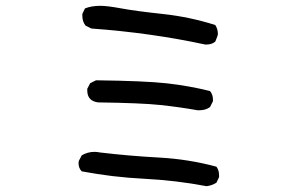

<svg xmlns="http://www.w3.org/2000/svg" viewBox="-20 -683 1040 660"><path d="M690 -43Q585 -63 475.5 -68.5Q366 -74 261 -94Q250 -105 250 -122L251 -130L261 -149Q281 -161 305 -161Q313 -161 323 -159Q423 -147 525.5 -141.5Q628 -136 724 -110Q733 -98 733 -81V-74L724 -55Q708 -45 690 -43ZM666 -304H659Q597 -315 531.5 -322Q466 -329 317 -331Q280 -336 280 -372V-378L290 -397L310 -407Q478 -405 554 -396.5Q630 -388 702 -370Q712 -358 712 -341V-335L702 -315Q687 -304 666 -304ZM691 -530H685Q500 -570 294 -585L274 -595Q263 -609 263 -629V-635L272 -654Q294 -663 325 -663Q349 -663 397.5 -654Q446 -645 539 -635Q632 -625 720 -597Q729 -583 729 -566Q729 -561 720 -540Q708 -530 691 -530Z"/></svg>

Font: Xiaolai Mono SC
Style: Regular
Weight: 400
Monospace: yes
Designer: LXGW / Nozomi Seto
Version: Version 3.113;September 30, 2024